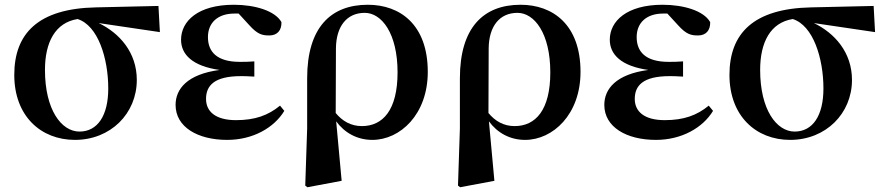

<svg xmlns="http://www.w3.org/2000/svg" viewBox="-20 -572 3720 807"><path d="M295 16C445 16 555 -95 555 -236C555 -352 482 -433 395 -475L652 -437L646 -547L383 -541C140 -536 40 -431 40 -257C40 -85 151 16 295 16ZM306 -492C392 -465 435 -327 435 -200C435 -86 390 -19 314 -19C238 -19 169 -111 169 -278C169 -394 212 -477 306 -492Z M935 16C1043 16 1132 -35 1175 -106L1157 -128C1107 -87 1052 -67 972 -67C885 -67 846 -104 846 -156C846 -212 880 -252 993 -252C1005 -252 1018 -252 1049 -250V-314C1024 -312 1008 -312 988 -312C891 -312 854 -355 854 -416C854 -477 896 -515 965 -515H983L1028 -466C1063 -427 1083 -423 1112 -423C1145 -423 1164 -444 1163 -479C1136 -527 1051 -552 963 -552C812 -552 741 -483 741 -405C741 -343 789 -294 903 -278C767 -260 718 -198 718 -131C718 -38 811 16 935 16Z M1263 208 1272 215 1416 188 1393 -62C1428 -14 1481 16 1545 16C1662 16 1778 -91 1778 -270C1778 -468 1662 -552 1526 -552C1370 -552 1271 -456 1271 -243V-32ZM1391 -97 1392 -369C1393 -462 1438 -518 1513 -518C1584 -518 1651 -432 1651 -268C1651 -109 1589 -42 1501 -42C1455 -42 1419 -63 1391 -97Z M1905 208 1914 215 2058 188 2035 -62C2070 -14 2123 16 2187 16C2304 16 2420 -91 2420 -270C2420 -468 2304 -552 2168 -552C2012 -552 1913 -456 1913 -243V-32ZM2033 -97 2034 -369C2035 -462 2080 -518 2155 -518C2226 -518 2293 -432 2293 -268C2293 -109 2231 -42 2143 -42C2097 -42 2061 -63 2033 -97Z M2737 16C2845 16 2934 -35 2977 -106L2959 -128C2909 -87 2854 -67 2774 -67C2687 -67 2648 -104 2648 -156C2648 -212 2682 -252 2795 -252C2807 -252 2820 -252 2851 -250V-314C2826 -312 2810 -312 2790 -312C2693 -312 2656 -355 2656 -416C2656 -477 2698 -515 2767 -515H2785L2830 -466C2865 -427 2885 -423 2914 -423C2947 -423 2966 -444 2965 -479C2938 -527 2853 -552 2765 -552C2614 -552 2543 -483 2543 -405C2543 -343 2591 -294 2705 -278C2569 -260 2520 -198 2520 -131C2520 -38 2613 16 2737 16Z M3301 16C3451 16 3561 -95 3561 -236C3561 -352 3488 -433 3401 -475L3658 -437L3652 -547L3389 -541C3146 -536 3046 -431 3046 -257C3046 -85 3157 16 3301 16ZM3312 -492C3398 -465 3441 -327 3441 -200C3441 -86 3396 -19 3320 -19C3244 -19 3175 -111 3175 -278C3175 -394 3218 -477 3312 -492Z"/></svg>

Font: Noto Serif SC
Style: Bold
Weight: 700
Designer: Ryoko NISHIZUKA 西塚涼子 (kana & ideographs); Frank Grießhammer (Latin, Greek & Cyrillic); Wenlong ZHANG 张文龙 (bopomofo); San
Foundry: Adobe
Version: Version 2.001;hotconv 1.1.0;makeotfexe 2.6.0